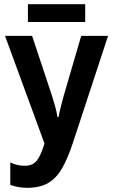

<svg xmlns="http://www.w3.org/2000/svg" viewBox="-20 -885 539 915"><path d="M495 -714 328 -206Q304 -133 277 -85Q250 -37 210.5 -13.5Q171 10 110 10Q66 10 29 -4V-111Q61 -95 98 -95Q135 -95 154.5 -118.5Q174 -142 192 -201L4 -714H133L226 -434Q234 -409 241.5 -383Q249 -357 254 -327H259Q264 -355 270.5 -379Q277 -403 284 -430L367 -714ZM386 -865V-780H113V-865Z"/></svg>

Font: Avrile Sans Condensed SemiBold
Style: Regular
Weight: 600
Width: 3
Designer: Monotype Design Team
Foundry: Monotype Imaging Inc.
Version: Version 2.001;September 10, 2019;FontCreator 11.5.0.2425 64-